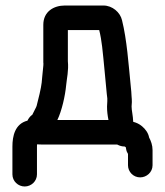

<svg xmlns="http://www.w3.org/2000/svg" viewBox="-20 -531 597 696"><path d="M431 0C431 0 432.6 0.1 435.8 2.3C438.1 11.3 436.8 15.4 444 26.9V68C444 91.9 463.4 112 488 112C511.3 112 533 93.6 533 68V13C533 -4.8 527.1 -20.3 520.6 -32.4C517.6 -48.7 507.5 -62.7 495 -73.2C483.9 -82.3 474.9 -86.1 462.9 -89.4C462.1 -112.2 457 -130.4 457 -145C457 -148.9 458 -155.5 458 -161C458 -168.4 457.7 -174.4 456.9 -182.1L455.9 -199L453.9 -219.5C445.9 -299.1 440 -387 422.3 -457.8C415.7 -486.4 387.2 -511 355 -511H215C175.4 -511 137 -489.6 137 -441V-305C137 -299.7 138 -301.4 137.1 -293.4C135.7 -276.7 134.6 -270.9 133.1 -253.2L131.1 -231.4C129.3 -213 118.5 -168.2 112.8 -147.3C111.4 -141.5 103.4 -129.1 97 -114.8C96.3 -114.1 87.3 -109.8 79.5 -93.6C33.7 -82.1 25 -36.5 25 0V101C25 126.3 46 145 69.5 145C93 145 114 126.3 114 101V0C114 -2.8 114 -4.5 114.2 -7.7C121.5 -7.2 128.1 -7 134 -7H404.9C414.3 -2 423 0 431 0ZM339.6 -422C344.4 -403.3 347.9 -381.7 350.2 -362.1C356.2 -310.7 361.8 -243.3 367.1 -190.3L369 -174.5V-164.2C368.4 -157.4 368 -151 368 -145C368 -127.1 369.8 -113.1 373.2 -96H187.9C203.9 -128.9 216.3 -183.4 219.9 -222.7C222.2 -247.8 229.3 -274.4 226 -309.4V-422Z"/></svg>

Font: Just Breathe
Style: Bd
Weight: 400
Foundry: Cannot Into Space Fonts
Version: Version 0.72